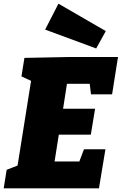

<svg xmlns="http://www.w3.org/2000/svg" viewBox="-32 -1018 658 1038"><path d="M460 -508 453 -565H330L309 -430H482L459 -290H286L263 -145H397L422 -211H538L503 0H-12L4 -100L63 -123L136 -581L84 -605L100 -705L350 -710H606L574 -508ZM540 -850 488 -756 212 -858 284 -998Z"/></svg>

Font: Bitter Pro Black
Style: Italic
Weight: 900
Italic angle: -9°
Designer: Sol Matas, and Bitter project Authors
Foundry: Sol Matas
Version: Version 1.010